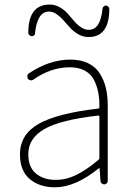

<svg xmlns="http://www.w3.org/2000/svg" viewBox="-20 -798 575 831"><path d="M217.8 12.7Q151.4 12.7 108.9 -22.9Q66.4 -58.6 66.4 -129.9Q66.4 -215.8 147 -261.7Q227.5 -307.6 405.3 -328.1Q410.2 -329.1 410.2 -333Q410.2 -337.9 410.2 -342.8Q410.2 -372.1 405.3 -396.5Q400.4 -424.8 387.2 -451.2Q374 -477.5 347.2 -492.2Q320.3 -506.8 282.2 -506.8Q200.2 -506.8 124 -453.1Q118.2 -449.2 111.3 -450.7Q104.5 -452.1 100.6 -457Q97.7 -463.9 98.6 -470.7Q99.6 -477.5 106.4 -481.4Q194.3 -540 284.2 -540Q329.1 -540 361.3 -524.4Q393.6 -508.8 411.6 -480.5Q429.7 -452.1 438 -418Q446.3 -383.8 446.3 -340.8V-14.6Q446.3 -8.8 441.9 -4.4Q437.5 0 431.2 0Q424.8 0 419.9 -4.4Q415 -8.8 415 -14.6L411.1 -68.4Q411.1 -70.3 409.7 -70.3Q408.2 -70.3 407.2 -69.3Q305.7 12.7 217.8 12.7ZM220.7 -19.5Q266.6 -19.5 310.5 -41Q354.5 -62.5 406.2 -106.4Q410.2 -109.4 410.2 -113.3V-293.9Q410.2 -297.9 405.3 -297.9Q241.2 -279.3 171.9 -239.3Q102.5 -199.2 102.5 -130.9Q102.5 -74.2 135.7 -46.9Q168.9 -19.5 220.7 -19.5ZM363.3 -637.7Q339.8 -637.7 319.3 -649.4Q298.8 -661.1 284.2 -677.2Q269.5 -693.4 255.4 -709.5Q241.2 -725.6 225.1 -736.8Q209 -748 192.4 -748Q165 -748 150.4 -722.7Q135.7 -697.3 131.8 -655.3Q131.8 -648.4 127 -644.5Q122.1 -640.6 116.2 -641.6Q109.4 -642.6 105.5 -647.5Q102.5 -651.4 102.5 -656.2Q102.5 -778.3 195.3 -778.3Q217.8 -778.3 237.8 -767.1Q257.8 -755.9 272.5 -739.7Q287.1 -723.6 300.3 -707.5Q313.5 -691.4 330.1 -680.2Q346.7 -668.9 364.3 -668.9Q415 -668.9 423.8 -760.7Q424.8 -766.6 429.2 -770.5Q433.6 -774.4 439.5 -773.9Q445.3 -773.4 449.2 -768.6Q453.1 -764.6 453.1 -759.8Q453.1 -637.7 363.3 -637.7Z"/></svg>

Font: Gen Jyuu Gothic ExtraLight
Style: Regular
Weight: 100
Designer: [Source Han Sans]
Ryoko NISHIZUKA  (kana & ideographs); Paul D. Hunt (Latin, Greek & Cyrillic); Wenlong ZHANG  (bopomofo
Version: Version 1.002.20150607